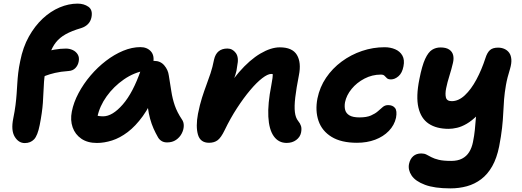

<svg xmlns="http://www.w3.org/2000/svg" viewBox="-20 -780 2887 1061"><path d="M117 10.6Q82.6 10.6 61.3 -24.5Q40 -59.6 53.2 -125.2Q61.6 -166.2 65.7 -199.2Q69.8 -232.2 71.9 -261.6Q74 -291 75.6 -318.9Q77.2 -346.8 80.7 -377.1Q84.2 -407.4 91.8 -443Q106.8 -519.4 139.7 -578.1Q172.6 -636.8 216.2 -677.4Q259.8 -718 309.6 -739Q359.4 -760 408.6 -760Q443.8 -760 468.5 -742.7Q493.2 -725.4 485.6 -685Q481 -662 466.2 -647Q451.4 -632 428.6 -624.8Q376.2 -609.4 343 -590.8Q309.8 -572.2 289 -546Q268.2 -519.8 255.7 -482.6Q243.2 -445.4 232 -391.2Q223.6 -349.6 222.1 -306.9Q220.6 -264.2 216.9 -211.7Q213.2 -159.2 199.4 -89Q187.8 -30.4 168.1 -9.9Q148.4 10.6 117 10.6ZM175.6 -343Q148 -343 129.9 -358.1Q111.8 -373.2 116.4 -397.6Q123.2 -428.2 146.2 -451.8Q169.2 -475.4 203 -486.6Q245.6 -499.8 280.5 -505.7Q315.4 -511.6 344.8 -511.6Q364.6 -511.6 382.3 -503.3Q400 -495 409.8 -478.6Q419.6 -462.2 414.6 -438.8Q410.8 -419 396.8 -404.1Q382.8 -389.2 359 -387.6Q314.4 -384.4 283.9 -377.1Q253.4 -369.8 233.5 -362.1Q213.6 -354.4 200 -348.7Q186.4 -343 175.6 -343Z M515.4 10Q463.6 10 429.4 -13.5Q395.2 -37 381.4 -76.4Q367.6 -115.8 376.8 -163Q386.6 -214 414.1 -265.5Q441.6 -317 480.5 -362.7Q519.4 -408.4 565.6 -443.8Q611.8 -479.2 660.6 -499.4Q709.4 -519.6 755.6 -519.6Q792.8 -519.6 814 -495.9Q835.2 -472.2 825.8 -428Q823 -412.2 812.1 -403Q801.2 -393.8 786.6 -391Q721 -380.2 664.5 -341Q608 -301.8 569.2 -247.5Q530.4 -193.2 518.2 -134.2Q515.2 -116.6 514.8 -102.1Q514.4 -87.6 518.4 -65.6L470 -168.2Q491 -149.8 508.1 -143.5Q525.2 -137.2 550 -137.2Q601.2 -137.2 658.2 -202.4Q715.2 -267.6 758.4 -393Q767 -417.2 788.1 -430.4Q809.2 -443.6 831.4 -443.6Q866.6 -443.6 887.7 -418.8Q908.8 -394 912.8 -363.2Q920.8 -315.2 926.9 -274.9Q933 -234.6 945.8 -197.3Q958.6 -160 985.4 -119.8Q996 -105.2 995.5 -84Q995 -62.8 984 -41.8Q973 -20.8 952.7 -6.9Q932.4 7 903.4 7Q885.6 7 873.3 -0.5Q861 -8 853.6 -20.4Q839.4 -45 828.4 -69.9Q817.4 -94.8 809.5 -123.6Q801.6 -152.4 796.6 -189.2Q791.6 -226 788.6 -273.6L843.2 -278.2Q809.6 -194 769.2 -138.3Q728.8 -82.6 685.6 -50Q642.4 -17.4 599.1 -3.7Q555.8 10 515.4 10Z M1564.2 9.8Q1519 9.8 1492.7 -27.4Q1466.4 -64.6 1462.8 -135.5Q1459.2 -206.4 1479.2 -308.2Q1483.8 -332.2 1485.9 -348.5Q1488 -364.8 1486.6 -376.1Q1485.2 -387.4 1479.6 -395.6Q1474 -403.8 1464 -411Q1488.6 -410.6 1505.3 -402.5Q1522 -394.4 1528.1 -377.5Q1534.2 -360.6 1526.2 -332.8Q1513.6 -355.2 1503.2 -363.3Q1492.8 -371.4 1478.8 -371.4Q1459.6 -371.4 1429 -347.9Q1398.4 -324.4 1362.5 -281.8Q1326.6 -239.2 1289.8 -182.7Q1253 -126.2 1221.2 -60.2Q1201.4 -19.2 1182.6 -5.1Q1163.8 9 1135.2 9Q1086.8 9 1073.9 -36Q1061 -81 1074 -151Q1084.2 -202 1096.2 -239.7Q1108.2 -277.4 1120.3 -309.7Q1132.4 -342 1143.5 -375.2Q1154.6 -408.4 1162.8 -450.6Q1169.6 -481.2 1188.2 -496.5Q1206.8 -511.8 1236.6 -511.8Q1264.8 -511.8 1283 -487.3Q1301.2 -462.8 1290.8 -415.4Q1287.8 -387 1280.2 -364.7Q1272.6 -342.4 1262 -317.3Q1251.4 -292.2 1239.1 -256.1Q1226.8 -220 1213.6 -165L1186 -208.4Q1240.6 -312 1300.4 -380.8Q1360.2 -449.6 1418.8 -484Q1477.4 -518.4 1526.2 -518.4Q1595.6 -518.4 1620.7 -476.5Q1645.8 -434.6 1631.8 -364.4Q1617.4 -291.6 1611.6 -241.5Q1605.8 -191.4 1609.6 -160.2Q1613.4 -129 1627.6 -111.6Q1638.8 -98.2 1643.4 -83.6Q1648 -69 1643.6 -46.8Q1638.4 -22.4 1616.7 -6.3Q1595 9.8 1564.2 9.8Z M1952.6 9Q1865.8 9 1812.6 -23.5Q1759.4 -56 1740.2 -111.9Q1721 -167.8 1734.2 -236Q1747 -298.8 1781.9 -350.4Q1816.8 -402 1868.1 -439.9Q1919.4 -477.8 1980.4 -498.4Q2041.4 -519 2105.4 -519Q2137.4 -519 2163.8 -507.7Q2190.2 -496.4 2203.5 -473Q2216.8 -449.6 2209.6 -413.6Q2202.6 -376.6 2182.2 -358.9Q2161.8 -341.2 2140.8 -341.2Q2125.2 -341.2 2118.1 -347.9Q2111 -354.6 2104.9 -361.2Q2098.8 -367.8 2084.6 -367.8Q2036.6 -367.8 1994 -345.6Q1951.4 -323.4 1922.9 -288.4Q1894.4 -253.4 1886.6 -215Q1882.4 -191 1887.5 -172.1Q1892.6 -153.2 1911.5 -142.2Q1930.4 -131.2 1966.4 -131.2Q2006 -131.2 2029.8 -141.7Q2053.6 -152.2 2068.3 -165.2Q2083 -178.2 2095.3 -188.7Q2107.6 -199.2 2125 -199.2Q2150 -199.2 2162.7 -183.5Q2175.4 -167.8 2168.4 -129.2Q2159.2 -88 2128.8 -56.5Q2098.4 -25 2053.1 -8Q2007.8 9 1952.6 9Z M2468.4 261Q2381.2 261 2328.4 241.2Q2275.6 221.4 2254.7 190.2Q2233.8 159 2240.2 126.2Q2246.2 98.2 2263.5 83.1Q2280.8 68 2308 68Q2324.6 68 2336.4 74.1Q2348.2 80.2 2363.9 88.6Q2379.6 97 2404.9 103.1Q2430.2 109.2 2473.8 109.2Q2509 109.2 2533.5 96.5Q2558 83.8 2572.6 60.4Q2587.2 37 2593.6 5Q2601 -31.6 2603.9 -61.4Q2606.8 -91.2 2609 -119.5Q2611.2 -147.8 2614.4 -179.8Q2617.6 -211.8 2625.6 -251.8L2676.8 -218.2Q2647 -171.8 2617.2 -142.2Q2587.4 -112.6 2559.3 -96.2Q2531.2 -79.8 2505.8 -73.9Q2480.4 -68 2459.4 -68Q2391.8 -68 2349 -96.6Q2306.2 -125.2 2292.1 -185.9Q2278 -246.6 2297.6 -343Q2312 -416.8 2329.3 -454.2Q2346.6 -491.6 2367.5 -504.7Q2388.4 -517.8 2414.2 -517.8Q2445 -517.8 2462.2 -506.2Q2479.4 -494.6 2484.1 -475.3Q2488.8 -456 2483 -432.2Q2475.2 -398.4 2463.6 -361.6Q2452 -324.8 2445.5 -292.8Q2439 -260.8 2444.3 -240.9Q2449.6 -221 2476.4 -221Q2514 -221 2548.8 -253.6Q2583.6 -286.2 2612.7 -340.5Q2641.8 -394.8 2662.4 -458.4Q2672.2 -489.6 2687.6 -503.2Q2703 -516.8 2732.4 -516.8Q2751.6 -516.8 2767.8 -509.5Q2784 -502.2 2794 -488.1Q2804 -474 2805.7 -451.9Q2807.4 -429.8 2798.6 -400Q2782.8 -349.8 2775.7 -309Q2768.6 -268.2 2765.6 -231.3Q2762.6 -194.4 2761 -156.2Q2759.4 -118 2754.4 -73.1Q2749.4 -28.2 2738.4 29Q2725.4 93.8 2700.1 138.5Q2674.8 183.2 2639.1 210.2Q2603.4 237.2 2560.3 249.1Q2517.2 261 2468.4 261Z"/></svg>

Font: Shantell Sans Light
Style: Italic
Weight: 300
Italic angle: -11°
Designer: Stephen Nixon, Anya Danilova, Shantell Martin
Foundry: Arrow Type
Version: Version 1.008;[ac192a2d6]